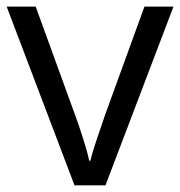

<svg xmlns="http://www.w3.org/2000/svg" viewBox="-20 -555 540 575"><path d="M203.1 0 0 -535.2H86.9L204.6 -211.4Q216.8 -178.2 229.5 -138.2Q242.2 -98.1 247.1 -73.7H250.5Q256.3 -98.1 270 -138.4Q283.7 -178.7 294.9 -211.4L412.6 -535.2H499.5L295.9 0Z"/></svg>

Font: Wonky
Style: Regular
Weight: 400
Designer: Monotype Design Team
Foundry: Monotype Imaging Inc.
Version: Version 3.000